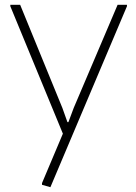

<svg xmlns="http://www.w3.org/2000/svg" viewBox="-20 -560 568 800"><path d="M155 210V203L242 -3L23 -534V-540H64L240 -110L261 -51H265L287 -110L470 -540H509V-534L190 220Z"/></svg>

Font: Encode Sans Normal
Style: Thin
Weight: 100
Designer: Pablo Impallari, Andres Torresi
Foundry: Pablo Impallari, Andres Torresi
Version: Version 1.000; ttfautohint (v1.00) -l 8 -r 50 -G 200 -x 14 -